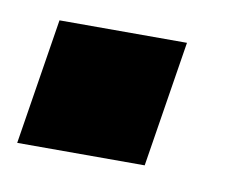

<svg xmlns="http://www.w3.org/2000/svg" viewBox="-38 -220 329 264"><g transform="rotate(10 127.0 -88.0)"><path d="M-1 0 27 -176H205L177 0Z"/></g></svg>

Font: Nunito Sans 10pt Condensed Black
Style: Italic
Weight: 900
Width: 3
Italic angle: -9°
Designer: Vernon Adams
Foundry: Vernon Adams
Version: Version 3.101;gftools[0.9.27]